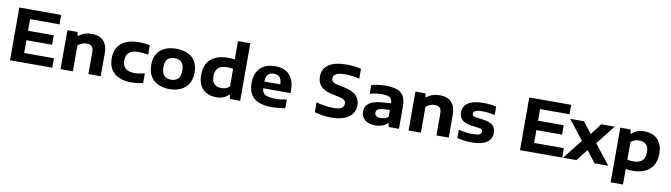

<svg xmlns="http://www.w3.org/2000/svg" viewBox="-43 -1621 9269 2654"><g transform="rotate(10 4592.0 -294.0)"><path d="M78 0V-740H666V-607.5H253V-444.5H613.5V-312H253V-132.5H671V0Z M787 0V-547H928.5L939.5 -493.5H947.5Q1021 -555.5 1132 -555.5Q1196.5 -555.5 1245.8 -531.2Q1295 -507 1323 -454.5Q1351 -402 1351 -317.5V0H1178V-309Q1178 -366 1153.2 -388.5Q1128.5 -411 1083.5 -411Q1050 -411 1016.8 -399Q983.5 -387 960 -362.5V0Z M1784 10.5Q1625.5 10.5 1541.5 -62Q1457.5 -134.5 1457.5 -272Q1457.5 -409.5 1544.5 -482.5Q1631.5 -555.5 1797.5 -555.5Q1880 -555.5 1945 -540V-407.5Q1910.5 -414 1879.8 -417.5Q1849 -421 1814.5 -421Q1720.5 -421 1677.2 -384.2Q1634 -347.5 1634 -272.5Q1634 -124.5 1802 -124.5Q1834.5 -124.5 1867 -129.2Q1899.5 -134 1945 -144.5V-12.5Q1912.5 -2 1871.2 4.2Q1830 10.5 1784 10.5Z M2315.5 10.5Q2224 10.5 2155.5 -22.2Q2087 -55 2049 -118.2Q2011 -181.5 2011 -273.5Q2011 -410.5 2091.8 -483Q2172.5 -555.5 2315.5 -555.5Q2459 -555.5 2539.5 -483.5Q2620 -411.5 2620 -273.5Q2620 -182.5 2582 -119Q2544 -55.5 2475.5 -22.5Q2407 10.5 2315.5 10.5ZM2315.5 -121.5Q2378.5 -121.5 2413.5 -157.2Q2448.5 -193 2448.5 -273Q2448.5 -354 2413.5 -388.8Q2378.5 -423.5 2315.5 -423.5Q2252.5 -423.5 2217.5 -388.8Q2182.5 -354 2182.5 -274Q2182.5 -193.5 2217.5 -157.5Q2252.5 -121.5 2315.5 -121.5Z M2973 9Q2901.5 9 2843 -19Q2784.5 -47 2749.5 -106.8Q2714.5 -166.5 2714.5 -262Q2714.5 -403.5 2800 -480.2Q2885.5 -557 3037.5 -557Q3063.5 -557 3089 -555Q3114.5 -553 3135.5 -550.5V-808H3308.5V0H3164L3155 -57H3146.5Q3115.5 -27 3071.8 -9Q3028 9 2973 9ZM3019.5 -128.5Q3050.5 -128.5 3081.2 -138.5Q3112 -148.5 3135.5 -172V-418.5Q3118 -422 3095.5 -424.5Q3073 -427 3049 -427Q2886 -427 2886 -273.5Q2886 -194.5 2922.5 -161.5Q2959 -128.5 3019.5 -128.5Z M3759.5 10.5Q3586.5 10.5 3503.5 -58Q3420.5 -126.5 3420.5 -272Q3420.5 -405 3494.8 -480.2Q3569 -555.5 3706.5 -555.5Q3838.5 -555.5 3907 -479.2Q3975.5 -403 3975.5 -266.5V-226H3591.5Q3594.5 -186 3613.5 -161Q3632.5 -136 3674 -124.5Q3715.5 -113 3786 -113Q3821 -113 3861.5 -117.5Q3902 -122 3941 -130V-8Q3891.5 2 3846.2 6.2Q3801 10.5 3759.5 10.5ZM3703.5 -450.5Q3649.5 -450.5 3621.2 -419.2Q3593 -388 3591 -320.5H3815Q3813.5 -387 3785.8 -418.8Q3758 -450.5 3703.5 -450.5Z M4590 9.5Q4523 9.5 4463.8 0.5Q4404.5 -8.5 4352.5 -24.5V-163.5Q4388 -151.5 4430.2 -143.5Q4472.5 -135.5 4514.5 -131.2Q4556.5 -127 4591.5 -127Q4675.5 -127 4708.2 -149.5Q4741 -172 4741 -212Q4741 -246.5 4716.5 -264.5Q4692 -282.5 4625 -295L4564 -307Q4441.5 -331 4388.2 -383.8Q4335 -436.5 4335 -522.5Q4335 -630.5 4419.8 -690Q4504.5 -749.5 4675 -749.5Q4733 -749.5 4784.2 -743Q4835.5 -736.5 4876 -725.5V-586Q4836 -598.5 4783.8 -605.8Q4731.5 -613 4679 -613Q4584 -613 4546.8 -590Q4509.5 -567 4509.5 -528.5Q4509.5 -496.5 4530.5 -478.8Q4551.5 -461 4610 -449L4671.5 -437Q4805.5 -411.5 4860.5 -358Q4915.5 -304.5 4915.5 -221Q4915.5 -113 4829 -51.8Q4742.5 9.5 4590 9.5Z M5208 10Q5108 10 5057 -35Q5006 -80 5006 -149.5Q5006 -225.5 5065.8 -268.8Q5125.5 -312 5258.5 -320.5L5368 -329Q5367 -387 5333.8 -409Q5300.5 -431 5223.5 -431Q5188.5 -431 5142.5 -425Q5096.5 -419 5055 -406.5V-529.5Q5101.5 -543 5154.8 -549.2Q5208 -555.5 5253 -555.5Q5351.5 -555.5 5414.5 -533Q5477.5 -510.5 5507.5 -457.2Q5537.5 -404 5537.5 -311.5V0H5394L5382.5 -51.5H5374Q5344.5 -20.5 5301 -5.2Q5257.5 10 5208 10ZM5177.5 -163.5Q5177.5 -136 5198 -119.5Q5218.5 -103 5261.5 -103Q5289 -103 5317 -111.2Q5345 -119.5 5368 -138V-236.5L5274 -229Q5221 -224.5 5199.2 -208Q5177.5 -191.5 5177.5 -163.5Z M5672 0V-547H5813.5L5824.5 -493.5H5832.5Q5906 -555.5 6017 -555.5Q6081.5 -555.5 6130.8 -531.2Q6180 -507 6208 -454.5Q6236 -402 6236 -317.5V0H6063V-309Q6063 -366 6038.2 -388.5Q6013.5 -411 5968.5 -411Q5935 -411 5901.8 -399Q5868.5 -387 5845 -362.5V0Z M6562.5 10.5Q6506.5 10.5 6452.8 4Q6399 -2.5 6354.5 -15V-132.5Q6450.5 -106 6561 -106Q6625 -106 6649.8 -120Q6674.5 -134 6674.5 -159Q6674.5 -177.5 6663.2 -188Q6652 -198.5 6619 -203.5L6511.5 -218.5Q6418 -232 6380 -272.2Q6342 -312.5 6342 -377.5Q6342 -458 6412 -506.8Q6482 -555.5 6635 -555.5Q6680.5 -555.5 6726.8 -550Q6773 -544.5 6807.5 -534.5V-417Q6771.5 -427.5 6726 -433.2Q6680.5 -439 6636.5 -439Q6582.5 -439 6554.5 -431.8Q6526.5 -424.5 6516 -412Q6505.5 -399.5 6505.5 -385Q6505.5 -368.5 6516.5 -357.2Q6527.5 -346 6560.5 -341L6668 -326Q6751 -314.5 6794.8 -279.2Q6838.5 -244 6838.5 -167Q6838.5 -84.5 6768.2 -37Q6698 10.5 6562.5 10.5Z M7236 0V-740H7824V-607.5H7411V-444.5H7771.5V-312H7411V-132.5H7829V0Z M7840 0 8057 -275.5 7844.5 -547H8037L8160 -389.5L8281 -547H8468.5L8257 -278L8475 0H8282.5L8156 -164L8028 0Z M8547.5 220V-547H8692L8701.5 -490H8709.5Q8740.5 -520 8784.2 -537.8Q8828 -555.5 8883 -555.5Q8953.5 -555.5 9012.2 -528Q9071 -500.5 9106 -440.8Q9141 -381 9141 -285Q9141 -143 9055.8 -66.2Q8970.5 10.5 8818.5 10.5Q8792 10.5 8766.8 8.5Q8741.5 6.5 8720.5 4V220ZM8807 -119.5Q8969.5 -119.5 8969.5 -273Q8969.5 -353 8932.8 -385.5Q8896 -418 8836.5 -418Q8805.5 -418 8774.8 -408Q8744 -398 8720.5 -375V-128.5Q8738 -124.5 8760.5 -122Q8783 -119.5 8807 -119.5Z"/></g></svg>

Font: Encode Sans Exp
Style: Bold
Weight: 700
Width: 7
Designer: Multiple Designers
Foundry: Impallari Type
Version: Version 3.002; ttfautohint (v1.8.3) -l 8 -r 50 -G 200 -x 14 